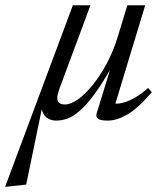

<svg xmlns="http://www.w3.org/2000/svg" viewBox="-90 -446 636 726"><path d="M356 -309.5 391.5 -426H459L342 -40L342.5 -54.5Q359 -52.5 380.2 -59Q401.5 -65.5 424.8 -79.5Q448 -93.5 470 -113.5L484 -97.5Q431 -35.5 391.2 -12.8Q351.5 10 318 10Q290.5 10 281 3.2Q271.5 -3.5 275.5 -17.5L330 -194.5H333.5Q296.5 -130 266.8 -89.5Q237 -49 212.2 -27.5Q187.5 -6 165.8 2Q144 10 122.5 10Q101.5 10 86.8 -1Q72 -12 67.5 -34.5Q63 -57 72.5 -90.5L83 -106L9 252L-65.5 260H-70.5L185.5 -426H252L134.5 -110Q131 -99.5 128.8 -90.8Q126.5 -82 126.5 -75Q126.5 -63.5 133.5 -57.2Q140.5 -51 156.5 -51Q177.5 -51 204.8 -70.2Q232 -89.5 260.2 -124.2Q288.5 -159 313.8 -206.2Q339 -253.5 356 -309.5Z"/></svg>

Font: Newsreader 18pt
Style: Italic
Weight: 400
Italic angle: -17°
Version: Version 1.003